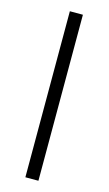

<svg xmlns="http://www.w3.org/2000/svg" viewBox="-111 -741 442 782"><g transform="rotate(15 109.5 -350.0)"><path d="M82 -700V0H137V-700Z"/></g></svg>

Font: Jost Light
Style: Regular
Weight: 300
Version: Version 3.710